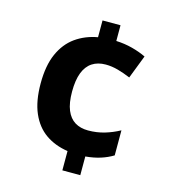

<svg xmlns="http://www.w3.org/2000/svg" viewBox="-110 -811 800 908"><g transform="rotate(15 290.5 -357.0)"><path d="M367.6 -647.1Q409.3 -645.4 447.2 -635.4Q485 -625.4 515.5 -610.7L471.2 -496.2Q440.3 -509.3 409.5 -517.9Q378.6 -526.5 348.5 -526.5Q309.8 -526.5 282.5 -508.6Q255.3 -490.7 241.3 -454.3Q227.4 -418 227.4 -362.4Q227.4 -306.2 241.8 -271.4Q256.3 -236.5 283.1 -220.1Q310 -203.7 347.6 -203.7Q389.8 -203.7 427.8 -214.9Q465.7 -226.1 500.4 -245.2V-122.5Q472.8 -105.8 440.7 -95.6Q408.7 -85.3 367.3 -81.5V10H279.5V-84.5Q216.2 -94.1 170.3 -126.3Q124.4 -158.4 99.1 -216.6Q73.9 -274.8 73.9 -361.4Q73.9 -448.1 99.7 -506.4Q125.6 -564.7 172 -597.9Q218.5 -631 279.5 -641.8V-724H367.6Z"/></g></svg>

Font: Noto Sans Khmer UI
Style: Regular
Weight: 400
Designer: Danh Hong and the Monotype Design Team
Foundry: Monotype Imaging Inc.
Version: Version 2.002